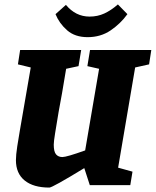

<svg xmlns="http://www.w3.org/2000/svg" viewBox="-20 -837 704 868"><path d="M591 -532 514 -79 579 -61 569 0H386L361 -77Q217 11 203 11Q131 11 91.5 -21Q52 -53 52 -113Q52 -136 58 -175.5Q64 -215 91 -370L119 -532L61 -546L71 -611H347L335 -538L279 -526Q259 -403 245 -331Q235 -271 229 -234Q223 -197 223 -183Q223 -151 233.5 -139Q244 -127 262 -127Q281 -127 365 -157L428 -526L375 -538L387 -611H664L654 -546ZM231 -773 278 -815Q322 -762 385 -762Q421 -762 451.5 -776Q482 -790 513 -817L556 -773Q525 -730 480 -699.5Q435 -669 376 -669Q319 -669 283.5 -700Q248 -731 231 -773Z"/></svg>

Font: Grenze ExtraBold
Style: Italic
Weight: 800
Italic angle: -10°
Designer: Renata Polastri
Foundry: Omnibus-Type
Version: Version 1.002; ttfautohint (v1.8)